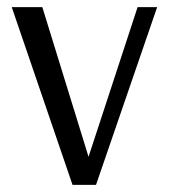

<svg xmlns="http://www.w3.org/2000/svg" viewBox="-20 -520 475 540"><path d="M184 0 13 -500H99L229 -79L367 -500H422L250 0Z"/></svg>

Font: Arsenal
Style: Regular
Weight: 400
Designer: Andrij Shevchenko
Foundry: Stairsfor
Version: Version 2.001;PS 002.001;hotconv 1.0.88;makeotf.lib2.5.64775